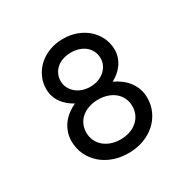

<svg xmlns="http://www.w3.org/2000/svg" viewBox="-137 -727 875 875"><g transform="rotate(-30 300.0 -289.5)"><path d="M119.6 -429.2Q119.6 -462.9 133.3 -492.4Q147 -522 170.9 -543.7Q194.8 -565.4 227.8 -577.9Q260.7 -590.3 299.8 -590.3Q338.4 -590.3 371.6 -577.9Q404.8 -565.4 428.7 -543.7Q452.6 -522 466.3 -492.4Q480 -462.9 480 -429.2Q480 -408.7 473.6 -390.4Q467.3 -372.1 456.3 -356.7Q445.3 -341.3 430.7 -329.1Q416 -316.9 398.9 -307.6Q420.4 -297.9 438.7 -283.9Q457 -270 470.5 -252Q483.9 -233.9 491.5 -212.4Q499 -190.9 499 -166Q499 -127.9 483.9 -95.5Q468.8 -63 442.1 -39.3Q415.5 -15.6 379.2 -2.4Q342.8 10.7 299.8 10.7Q256.8 10.7 220.5 -2.4Q184.1 -15.6 157.5 -39.3Q130.9 -63 115.7 -95.5Q100.6 -127.9 100.6 -166Q100.6 -190.9 108.2 -212.4Q115.7 -233.9 128.9 -252Q142.1 -270 160.4 -283.9Q178.7 -297.9 200.2 -307.6Q183.1 -316.9 168.5 -329.1Q153.8 -341.3 142.8 -356.7Q131.8 -372.1 125.7 -390.4Q119.6 -408.7 119.6 -429.2ZM178.7 -166.5Q178.7 -143.6 187.5 -124.3Q196.3 -105 212.4 -91.1Q228.5 -77.1 250.7 -69.3Q272.9 -61.5 299.8 -61.5Q326.7 -61.5 348.9 -69.3Q371.1 -77.1 387.2 -91.1Q403.3 -105 412.1 -124.3Q420.9 -143.6 420.9 -166.5Q420.9 -189.5 412.1 -208.7Q403.3 -228 387.2 -241.7Q371.1 -255.4 348.9 -262.9Q326.7 -270.5 299.8 -270.5Q272.9 -270.5 250.7 -262.9Q228.5 -255.4 212.4 -241.7Q196.3 -228 187.5 -208.7Q178.7 -189.5 178.7 -166.5ZM194.8 -427.7Q194.8 -408.7 202.9 -392.6Q210.9 -376.5 224.9 -364.3Q238.8 -352.1 258.1 -345.2Q277.3 -338.4 299.8 -338.4Q322.3 -338.4 341.6 -345.2Q360.8 -352.1 374.8 -364.3Q388.7 -376.5 396.7 -392.6Q404.8 -408.7 404.8 -427.7Q404.8 -448.7 396.7 -465.3Q388.7 -481.9 374.8 -493.7Q360.8 -505.4 341.6 -511.7Q322.3 -518.1 299.8 -518.1Q277.3 -518.1 258.1 -511.7Q238.8 -505.4 224.9 -493.7Q210.9 -481.9 202.9 -465.3Q194.8 -448.7 194.8 -427.7Z"/></g></svg>

Font: Courier Prime
Style: Regular
Weight: 400
Designer: Alan Dague-Greene
Foundry: Quote-Unquote Apps
Version: Version 1.203